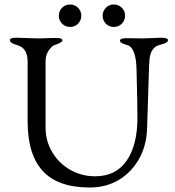

<svg xmlns="http://www.w3.org/2000/svg" viewBox="-20 -821 778 855"><path d="M452 -787Q466 -801 487 -801Q508 -801 522.5 -786.5Q537 -772 537 -751Q537 -730 522.5 -715.5Q508 -701 487 -701Q466 -701 451.5 -715.5Q437 -730 437 -751Q437 -772 452 -787ZM257 -787Q271 -801 292 -801Q313 -801 327.5 -786.5Q342 -772 342 -751Q342 -730 327.5 -715.5Q313 -701 292 -701Q271 -701 256.5 -715.5Q242 -730 242 -751Q242 -772 257 -787ZM618 -650 699 -653Q728 -653 728 -642Q728 -630 695 -622Q648 -613 645 -547Q644 -542 642 -467.5Q640 -393 635 -250Q633 -173 599 -113Q565 -53 508.5 -19.5Q452 14 380 14Q238 14 170.5 -59.5Q103 -133 103 -281V-547Q103 -607 57 -620Q24 -629 24 -642Q24 -653 53 -653L149 -650L229 -652Q258 -652 258 -641Q258 -632 225 -621Q211 -617 197 -596.5Q183 -576 183 -549V-253Q183 -193 212.5 -143.5Q242 -94 292.5 -65Q343 -36 404 -36Q496 -36 544 -105.5Q592 -175 592 -296Q592 -327 591 -380.5Q590 -434 588 -511Q586 -609 547 -620Q514 -629 514 -640Q514 -651 543 -651Z"/></svg>

Font: Benne
Style: Regular
Weight: 400
Designer: John-Daniel Harrington
Version: Version 1.001